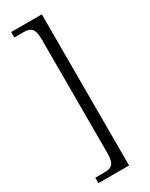

<svg xmlns="http://www.w3.org/2000/svg" viewBox="-229 -804 764 977"><g transform="rotate(-30 153.0 -316.0)"><path d="M34 128H214V-760H34V-728H83C129 -728 150 -718 150 -649V17C150 86 129 96 83 96H34Z"/></g></svg>

Font: Noto Serif Khmer SemiCondensed Light
Style: Regular
Weight: 300
Width: 4
Designer: Danh Hong and the Monotype Design Team
Foundry: Monotype Imaging Inc.
Version: Version 2.004